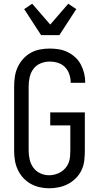

<svg xmlns="http://www.w3.org/2000/svg" viewBox="-20 -1004 540 1032"><path d="M244 8Q218 8 192 2Q166 -4 143.5 -17Q121 -30 103.5 -49.5Q86 -69 75 -93Q64 -117 60 -143Q56 -169 56 -195V-540Q56 -566 60 -592.5Q64 -619 75 -643Q86 -667 104 -687Q122 -707 145 -720Q168 -733 194.5 -738Q221 -743 247 -743Q272 -743 296.5 -739Q321 -735 343.5 -724Q366 -713 384.5 -696Q403 -679 414.5 -657Q426 -635 432 -611Q438 -587 438 -562V-559H360V-561Q360 -583 352.5 -605Q345 -627 329.5 -643Q314 -659 292 -666Q270 -673 247 -673Q222 -673 198.5 -663.5Q175 -654 160 -634Q145 -614 139.5 -589.5Q134 -565 134 -540V-195Q134 -171 139.5 -146.5Q145 -122 159.5 -102.5Q174 -83 196.5 -72.5Q219 -62 244 -62Q260 -62 276.5 -66.5Q293 -71 307 -79.5Q321 -88 332 -101Q343 -114 349 -129.5Q355 -145 356.5 -161.5Q358 -178 358 -195V-330H250V-400H436V-195Q436 -168 433 -141.5Q430 -115 419 -91Q408 -67 389 -47.5Q370 -28 346.5 -15.5Q323 -3 296.5 2.5Q270 8 244 8ZM201 -815 110 -955 153 -984 250 -872 347 -984 390 -955 299 -815Z"/></svg>

Font: Iosevka Term SS14
Style: Regular
Weight: 400
Monospace: yes
Designer: Belleve Invis
Foundry: Belleve Invis
Version: Version 24.1.1; ttfautohint (v1.8.4)